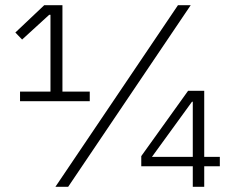

<svg xmlns="http://www.w3.org/2000/svg" viewBox="-20 -718 889 738"><path d="M325 -329H57V-366H174V-661H169L65 -566L39 -593L150 -698H220V-366H325ZM242 0H193L664 -698H713ZM765 0H721V-79H523V-118L703 -369H765V-115H825V-79H765ZM721 -115V-327H718L564 -115Z"/></svg>

Font: IBM Plex Sans Light
Style: Regular
Weight: 300
Designer: Mike Abbink, Paul van der Laan, Pieter van Rosmalen
Foundry: Bold Monday
Version: Version 3.201